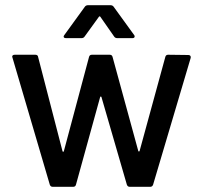

<svg xmlns="http://www.w3.org/2000/svg" viewBox="-20 -720 772 740"><path d="M27 -501Q27 -509 37 -509H116Q126 -509 127 -500L221 -137Q222 -135 223.5 -135Q225 -135 226 -137L323 -500Q325 -509 334 -509H403Q412 -509 414 -500L513 -138Q514 -136 515.5 -136Q517 -136 518 -138L617 -500Q619 -509 628 -509L706 -508Q711 -508 713.5 -505Q716 -502 715 -497L570 -8Q567 0 559 0H480Q472 0 469 -8L371 -346Q370 -348 368.5 -348Q367 -348 366 -346L273 -9Q271 0 262 0H183Q175 0 172 -8L28 -498ZM320 -700H405Q414 -700 418 -694L497 -585Q499 -583 499 -579Q499 -577 497 -575Q495 -573 491 -573H432Q424 -573 420 -579L367 -655Q366 -657 364 -657Q362 -657 361 -655L306 -579Q302 -573 294 -573H234Q228 -573 226 -576.5Q224 -580 228 -585L307 -694Q311 -700 320 -700Z"/></svg>

Font: BarlowMedium
Style: Regular
Weight: 500
Designer: Jeremy Tribby
Foundry: Tribby Type
Version: Version 1.422